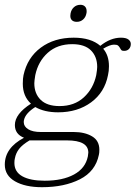

<svg xmlns="http://www.w3.org/2000/svg" viewBox="-35 -637 565 800"><path d="M258 -571Q258 -577 259 -581Q262 -597 273 -607Q284 -617 300 -617Q312 -617 319 -610Q326 -603 326 -590Q326 -584 325 -581Q322 -565 311 -555.5Q300 -546 285 -546Q272 -546 265 -552.5Q258 -559 258 -571ZM510 -454Q510 -441 502.5 -433Q495 -425 482 -425Q474 -425 471 -428Q468 -431 465 -437Q461 -444 456.5 -447.5Q452 -451 440 -451Q423 -451 395 -434Q419 -406 419 -361Q419 -341 415 -324Q401 -252 344.5 -210.5Q288 -169 207 -169Q150 -169 112 -191Q71 -165 65 -137Q64 -134 64 -128Q64 -110 82.5 -98.5Q101 -87 135 -87H272Q318 -87 348.5 -69Q379 -51 379 -13Q379 1 377 8Q363 77 298 110Q233 143 140 143Q70 143 27.5 118.5Q-15 94 -15 49Q-15 -21 65 -63Q27 -78 27 -116Q27 -162 94 -205Q60 -236 60 -288Q60 -311 63 -324Q79 -397 135 -438.5Q191 -480 272 -480Q344 -480 383 -446Q425 -480 469 -480Q490 -480 500 -472.5Q510 -465 510 -454ZM370 -358Q370 -401 344 -427Q318 -453 266 -453Q204 -453 164 -417Q124 -381 112 -324Q108 -300 108 -290Q108 -247 134.5 -221Q161 -195 213 -195Q275 -195 314.5 -231.5Q354 -268 366 -324Q370 -348 370 -358ZM27 23Q25 30 25 42Q25 79 58 97.5Q91 116 151 116Q226 116 273.5 90Q321 64 331 15Q333 3 333 -1Q333 -52 244 -52H88Q58 -34 44.5 -16.5Q31 1 27 23Z"/></svg>

Font: Taviraj ExtraLight
Style: Italic
Weight: 275
Italic angle: -12°
Designer: Katatrad Team
Foundry: CadsonDemak
Version: Version 1.001